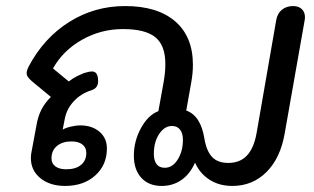

<svg xmlns="http://www.w3.org/2000/svg" viewBox="-20 -604 1037 634"><path d="M82 -82Q82 -93 84 -102L100 -188Q105 -219 116.5 -241.5Q128 -264 148 -284L85 -336Q76 -344 72 -350Q68 -356 68 -363Q68 -371 75 -385Q125 -479 208.5 -531.5Q292 -584 393 -584Q500 -584 558.5 -533.5Q617 -483 617 -390Q617 -361 611 -329L595 -239Q643 -222 655 -146Q662 -105 680.5 -85.5Q699 -66 734 -66Q772 -66 795 -90Q818 -114 827 -163L892 -537Q896 -560 911 -572Q926 -584 948 -584Q966 -584 976.5 -574Q987 -564 987 -547Q987 -541 986 -537L920 -163Q906 -82 860 -36Q814 10 747 10Q704 10 672 -10.5Q640 -31 624 -67Q608 -30 579.5 -10Q551 10 514 10Q471 10 446.5 -17Q422 -44 422 -90Q422 -138 445.5 -181Q469 -224 503 -237L520 -331Q526 -364 526 -393Q526 -454 493 -481Q460 -508 386 -508Q313 -508 250.5 -472.5Q188 -437 155 -378L207 -335Q218 -344 235.5 -353Q253 -362 266 -365Q275 -368 284 -368Q304 -368 304 -336Q304 -313 282 -306Q247 -295 223.5 -269.5Q200 -244 194 -212L187 -176Q197 -182 214.5 -186Q232 -190 244 -190Q284 -190 308.5 -169Q333 -148 333 -114Q333 -59 294.5 -24.5Q256 10 195 10Q145 10 113.5 -15.5Q82 -41 82 -82ZM584 -142Q584 -164 574.5 -176Q565 -188 548 -188Q523 -188 505.5 -161.5Q488 -135 488 -96Q488 -74 497 -62Q506 -50 524 -50Q550 -50 567 -77.5Q584 -105 584 -142ZM265 -99Q265 -117 252 -127Q239 -137 216 -137Q186 -137 168 -122Q150 -107 150 -81Q150 -64 163 -54.5Q176 -45 199 -45Q230 -45 247.5 -59.5Q265 -74 265 -99Z"/></svg>

Font: Kodchasan Medium
Style: Italic
Weight: 500
Italic angle: -10°
Version: Version 1.000; ttfautohint (v1.6)